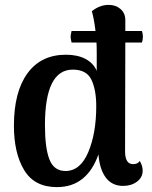

<svg xmlns="http://www.w3.org/2000/svg" viewBox="-20 -752 624 786"><path d="M552 -93Q564 -74 564 -53Q564 -26 541 -8.5Q518 9 484 9Q439 9 413.5 -24.5Q388 -58 383 -120Q360 -54 317.5 -20Q275 14 213 14Q121 14 79 -55.5Q37 -125 37 -237Q37 -376 92.5 -452Q148 -528 250 -528Q297 -528 329.5 -511Q362 -494 376 -462V-533Q376 -562 375 -578H273Q269 -594 269 -602Q269 -609 273 -625H371Q365 -675 356 -706Q388 -732 425 -732Q454 -732 473.5 -715Q493 -698 493 -670V-625H561Q565 -614 565 -602Q565 -589 561 -578H493L492 -132Q492 -80 525 -80Q544 -80 552 -93ZM374 -317Q374 -385 354 -426Q334 -467 278 -467Q164 -467 164 -240Q164 -146 182.5 -99Q201 -52 248 -52Q309 -52 341.5 -129.5Q374 -207 374 -317Z"/></svg>

Font: Arima Madurai ExtraBold
Style: Regular
Weight: 800
Designer: Joana Correia and Natanael Gama
Foundry: NDISCOVER
Version: Version 1.019